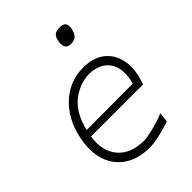

<svg xmlns="http://www.w3.org/2000/svg" viewBox="-212 -835 951 951"><g transform="rotate(-45 264.0 -359.5)"><path d="M273 9.5Q193 9.5 139.5 -25.8Q86 -61 65.5 -124.2Q45 -187.5 63 -271Q78 -342.5 114.5 -394.8Q151 -447 203.2 -475.8Q255.5 -504.5 317.5 -504.5Q384.5 -504.5 425.8 -474.8Q467 -445 481.8 -395.8Q496.5 -346.5 484 -287.5Q481.5 -275.5 477 -261Q472.5 -246.5 469 -235.5H104Q91 -144 137.2 -89.5Q183.5 -35 277.5 -35Q295.5 -35 338.2 -45Q381 -55 429 -74L422 -22Q386.5 -10 343 -0.2Q299.5 9.5 273 9.5ZM316.5 -461.5Q247.5 -459.5 191.5 -414.8Q135.5 -370 111.5 -273.5L436 -274.5Q438.5 -284.5 440.5 -293.5Q456 -369 422.8 -414.2Q389.5 -459.5 316.5 -461.5ZM359.5 -629.5Q311 -629.5 326 -691.5Q331 -713 343.8 -720.2Q356.5 -727.5 378.5 -727.5Q424 -727.5 413.5 -679Q407.5 -652 394.8 -640.8Q382 -629.5 359.5 -629.5Z"/></g></svg>

Font: Commissioner Loud ExtraLight
Style: Italic
Weight: 200
Italic angle: -12°
Designer: Kostas Bartsokas
Foundry: Kostas Bartsokas
Version: Version 1.000; ttfautohint (v1.8.3)